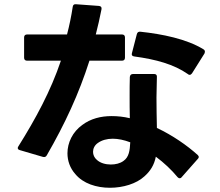

<svg xmlns="http://www.w3.org/2000/svg" viewBox="-20 -835 1040 908"><path d="M571 -562V-658C571 -667 566 -672 557 -672H433C443 -711 452 -750 460 -791C462 -801 457 -806 448 -807L339 -815C330 -816 325 -811 324 -803C317 -757 308 -714 297 -672H108C99 -672 94 -667 94 -658V-562C94 -553 99 -548 108 -548H268C220 -405 149 -274 67 -143C65 -140 64 -138 64 -135C64 -130 67 -127 74 -125L183 -93C191 -91 197 -93 201 -100C287 -249 353 -391 403 -548H557C566 -548 571 -553 571 -562ZM299 -110C299 -75 311 -40 336 -12C373 33 436 53 500 53C562 53 625 34 663 -1C691 -26 709 -54 717 -94C756 -65 791 -32 820 3C823 6 826 8 830 8C833 8 836 7 839 3L915 -83C918 -86 920 -89 920 -92C920 -96 918 -99 915 -102C864 -148 796 -195 722 -230C721 -278 720 -327 720 -374C720 -408 722 -441 722 -473C722 -481 717 -485 709 -485H609C600 -485 595 -480 594 -471C593 -442 593 -412 593 -382C593 -347 593 -311 594 -276C565 -283 536 -286 508 -286C457 -286 409 -274 369 -244C323 -211 299 -160 299 -110ZM420 -117C420 -132 427 -148 443 -159C461 -172 486 -179 513 -179C539 -179 567 -173 596 -162C594 -123 590 -92 564 -74C548 -62 526 -57 504 -57C479 -57 454 -64 438 -79C426 -89 420 -103 420 -117ZM627 -673 604 -584C601 -575 605 -569 615 -568C718 -554 802 -531 868 -485C871 -482 874 -481 877 -481C881 -481 885 -484 888 -488L947 -582C948 -585 949 -588 949 -591C949 -595 947 -599 942 -602C862 -651 747 -674 644 -685C635 -686 629 -682 627 -673Z"/></svg>

Font: LINE Seed JP_OTF Bold
Style: Regular
Weight: 700
Designer: LINE & Fontrix & Fontworks
Version: Version 1.009